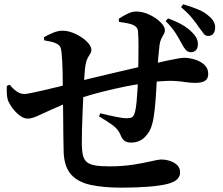

<svg xmlns="http://www.w3.org/2000/svg" viewBox="-20 -842 1040 897"><path d="M870 -598.2Q856.4 -599.2 847.2 -609.8Q838.1 -620.4 828.2 -639.2Q816.6 -661.8 800.3 -687.4Q783.9 -713 754 -743.5L764.9 -756.1Q802.1 -742.7 831.2 -726.2Q860.3 -709.7 879.2 -689.1Q894.3 -673.7 899.6 -660.6Q904.9 -647.6 904.4 -633.6Q904.1 -615.3 894.1 -606.2Q884.1 -597.2 870 -598.2ZM547.4 34.7Q462.8 34.7 403.7 21.8Q344.6 9 312.8 -26Q281 -61 277.5 -127.6Q276.5 -159.8 276 -203.1Q275.5 -246.4 275.1 -296Q274.8 -345.5 274 -397.3Q273.6 -452.7 272.5 -505.3Q271.4 -557.8 267.9 -592.9Q266.2 -614.1 261.4 -622.8Q256.7 -631.5 245.4 -637.7Q232.9 -644.6 217.5 -647.5Q202.1 -650.3 186.7 -653.5L184.9 -668Q203.8 -678.7 227.1 -688.6Q250.5 -698.5 271.7 -698.5Q294.8 -698.5 318.8 -689.4Q342.8 -680.3 362.8 -666.5Q382.7 -652.7 394.8 -637.6Q406.8 -622.6 406.8 -609.9Q406.8 -599 401.5 -590.9Q396.2 -582.9 390 -571.9Q383.8 -561 379.9 -541Q376.7 -523.4 374.6 -491.7Q372.5 -460 370.5 -421.9Q368.1 -375.9 366.1 -326Q364.1 -276.2 363 -234.1Q361.9 -192 362.2 -167.5Q362.8 -135.4 367.8 -115.4Q372.8 -95.4 386.1 -84.5Q399.4 -73.6 424.5 -69.2Q449.6 -64.8 490.4 -64.8Q552.9 -64.8 603.5 -72.9Q654 -81 687.5 -88.9Q721.1 -96.8 731.8 -96.8Q754.1 -96.8 774.4 -90.1Q794.8 -83.5 808.1 -70.3Q821.4 -57.2 821.4 -36Q821.4 -17.2 806.9 -3.8Q792.5 9.6 761.5 17.5Q729.2 25.7 673.6 30.2Q618.1 34.7 547.4 34.7ZM110.4 -288Q85.5 -288 59.7 -312.6Q33.9 -337.3 19.2 -368.4Q13.3 -382.2 12.2 -400.9Q11.1 -419.6 11.8 -440.8L25.4 -446.1Q41.5 -426.3 58.4 -414.6Q75.3 -402.8 93.8 -402.8Q103 -402.8 128.6 -408.1Q154.2 -413.4 188.2 -421.2Q222.3 -428.9 257.1 -437.8Q291.9 -446.7 320.4 -454.3Q352.2 -463.1 397.4 -474.3Q442.7 -485.5 492.7 -496.9Q542.6 -508.3 588.7 -519.4Q634.9 -530.5 668.1 -537.8Q724.2 -550.9 759 -558.4Q793.8 -565.9 812.7 -568.9Q831.6 -572 839 -572Q864.6 -572 891 -563.7Q917.4 -555.5 935.1 -538.9Q952.8 -522.2 952.8 -497.1Q952.8 -473 936.9 -463.9Q920.9 -454.8 893 -454.8Q869.2 -454.8 848.1 -458.2Q827 -461.6 798.6 -463.6Q770.2 -465.7 725.3 -462Q681.3 -458 627.7 -449.2Q574 -440.4 518.6 -427.8Q463.2 -415.3 412.1 -401.1Q361.1 -386.9 322.3 -371.6Q260.2 -348.7 219.4 -329.5Q178.6 -310.4 152.9 -299.2Q127.3 -288 110.4 -288ZM592.1 -175.9Q573.4 -175.9 562.1 -183.8Q550.7 -191.8 542.7 -212.3Q532.2 -239.1 503.2 -259.5Q474.2 -279.9 443 -298L448.1 -312.7Q485.7 -303.5 520.9 -296.4Q556.2 -289.4 570.6 -289.4Q586.9 -289.4 596.2 -293.9Q605.6 -298.4 611 -320.1Q615.3 -336.2 618.2 -367.3Q621.1 -398.3 622.9 -431.7Q624.6 -465 624.6 -486.1Q625.6 -511.8 626.4 -550.3Q627.1 -588.8 627 -628.3Q626.8 -667.7 624.8 -694.5Q623.8 -718.9 594 -728.5Q580.3 -732.7 566.7 -735Q553 -737.2 536.2 -739.7L534.5 -753.9Q554.8 -767.8 576.4 -778Q597.9 -788.2 616 -788.2Q647.2 -788.2 678.3 -773.3Q709.5 -758.5 729.9 -738.2Q750.4 -717.9 750.4 -700.8Q750.4 -690.9 744.8 -681.7Q739.2 -672.6 733.4 -660.8Q727.6 -649 725.1 -630.3Q721.9 -603.5 718.9 -567.8Q715.8 -532.2 713.8 -491.8Q712.1 -459.4 709.6 -415.4Q707.1 -371.5 702.7 -330.4Q698.4 -289.3 691.2 -263.1Q682 -226.2 656.2 -201Q630.4 -175.9 592.1 -175.9ZM951.6 -674.1Q938.9 -674.3 930.2 -686.2Q921.4 -698.1 909.1 -714.9Q897.5 -733 877.3 -757.5Q857.2 -782.1 825.8 -808.4L835.9 -822.1Q876.8 -809.6 905.8 -797.8Q934.8 -786 955.2 -767.4Q972.8 -753.5 979.8 -737.8Q986.8 -722.2 984.8 -710.4Q984.6 -694.7 976.2 -684.3Q967.9 -673.8 951.6 -674.1Z"/></svg>

Font: Noto Serif SC ExtraLight
Style: Regular
Weight: 200
Designer: Ryoko NISHIZUKA 西塚涼子 (kana & ideographs); Frank Grießhammer (Latin, Greek & Cyrillic); Wenlong ZHANG 张文龙 (bopomofo); San
Foundry: Adobe
Version: Version 2.002-H1;hotconv 1.1.0;makeotfexe 2.6.0